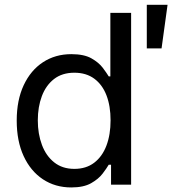

<svg xmlns="http://www.w3.org/2000/svg" viewBox="-20 -782 750 813"><path d="M281.7 11.7Q213.9 11.7 161.6 -22.9Q109.4 -57.6 80.1 -121.1Q50.8 -184.6 50.8 -271.5Q50.8 -357.9 80.3 -421.1Q109.9 -484.4 162.1 -518.6Q214.4 -552.7 282.2 -552.7Q335.4 -552.7 366.7 -535.2Q397.9 -517.6 414.8 -495.4Q431.6 -473.1 440.4 -458.5H447.3V-727.5H535.2V0H450.2V-84.5H440.4Q431.6 -69.3 414.3 -46.6Q397 -23.9 365.5 -6.1Q334 11.7 281.7 11.7ZM294.9 -66.9Q344.7 -66.9 378.9 -93Q413.1 -119.1 430.7 -165.5Q448.2 -211.9 448.2 -272.5Q448.2 -333 430.9 -378.2Q413.6 -423.3 379.4 -448.7Q345.2 -474.1 294.9 -474.1Q243.2 -474.1 208.7 -447.3Q174.3 -420.4 157.2 -374.8Q140.1 -329.1 140.1 -272.5Q140.1 -215.3 157.5 -168.7Q174.8 -122.1 209.5 -94.5Q244.1 -66.9 294.9 -66.9ZM601.6 -577.1V-761.7H689.5L664.1 -577.1Z"/></svg>

Font: Inter Variable
Style: Regular
Weight: 400
Designer: Rasmus Andersson
Foundry: rsms
Version: Version 4.001;git-9221beed3